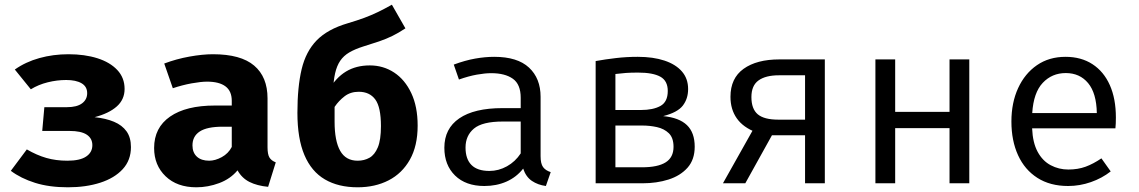

<svg xmlns="http://www.w3.org/2000/svg" viewBox="-20 -779 4840 816"><path d="M168.5 -323.5H264.5Q307 -323.5 328.8 -339.8Q350.5 -356 350.5 -383Q350.5 -411 326.8 -425Q303 -439 261.5 -439Q222 -439 182.8 -429.2Q143.5 -419.5 111 -399.5L43 -483.5Q89 -516 147.5 -532.2Q206 -548.5 271 -548.5Q340 -548.5 393.8 -531.5Q447.5 -514.5 478.5 -481.5Q509.5 -448.5 509.5 -401Q509.5 -356 476.2 -326.5Q443 -297 382 -281Q430 -276 464.5 -261.5Q499 -247 517.8 -220.8Q536.5 -194.5 536.5 -154Q536.5 -98 501.5 -60Q466.5 -22 406 -2.5Q345.5 17 268.5 17Q189 17 128.8 -2Q68.5 -21 26 -53L94 -144Q136 -119.5 176.8 -107.8Q217.5 -96 266.5 -96Q320 -96 346.2 -113.8Q372.5 -131.5 372.5 -162Q372.5 -191 348.5 -206.8Q324.5 -222.5 275.5 -222.5H159.5Z M1117 -153Q1117 -123 1125.2 -109.5Q1133.5 -96 1152 -89L1119.5 15Q1072.5 10.5 1040.2 -5.8Q1008 -22 989.5 -55Q959 -18.5 911.5 -0.8Q864 17 814.5 17Q732.5 17 683.8 -29.8Q635 -76.5 635 -150Q635 -236.5 702.8 -283.5Q770.5 -330.5 893.5 -330.5H965V-350.5Q965 -392 938.2 -412Q911.5 -432 860 -432Q834.5 -432 794.5 -424.8Q754.5 -417.5 714.5 -404L678 -509Q729.5 -528.5 785.2 -538.5Q841 -548.5 885 -548.5Q1003.5 -548.5 1060.2 -500.2Q1117 -452 1117 -361ZM869 -96Q894.5 -96 922.5 -111.2Q950.5 -126.5 965 -154.5V-240.5H926Q860 -240.5 829 -220.2Q798 -200 798 -161Q798 -130.5 816.8 -113.2Q835.5 -96 869 -96Z M1645.5 -759 1703 -658.5Q1674.5 -639.5 1648 -626.5Q1621.5 -613.5 1591.5 -603.2Q1561.5 -593 1522.5 -581Q1488 -570 1464.2 -556Q1440.5 -542 1426 -520.8Q1411.5 -499.5 1404.2 -467.5Q1397 -435.5 1395 -389L1402 -387V-262Q1402 -180 1425.8 -138Q1449.5 -96 1500 -96Q1528 -96 1550.2 -108.5Q1572.5 -121 1585.8 -152.8Q1599 -184.5 1599 -243Q1599 -323.5 1575 -356.2Q1551 -389 1504.5 -389Q1469.5 -389 1444.5 -369.8Q1419.5 -350.5 1403 -326Q1386.5 -301.5 1377 -285.5L1376 -395Q1407.5 -449 1450.5 -475Q1493.5 -501 1551.5 -501Q1609 -501 1655 -470.8Q1701 -440.5 1728 -383.2Q1755 -326 1755 -245Q1755 -159 1722 -100.5Q1689 -42 1631.5 -12.5Q1574 17 1500 17Q1418 17 1360.8 -16.5Q1303.5 -50 1273.8 -120Q1244 -190 1244 -299.5Q1244 -409.5 1262 -485Q1280 -560.5 1326.2 -607.8Q1372.5 -655 1457.5 -680Q1499.5 -692.5 1529 -703.5Q1558.5 -714.5 1585.5 -727.5Q1612.5 -740.5 1645.5 -759Z M2277.5 -115Q2277.5 -83.5 2288 -69Q2298.5 -54.5 2320.5 -47.5L2300 11.5Q2266 7 2240.5 -10.2Q2215 -27.5 2203.5 -62.5Q2175 -26 2132.5 -7.2Q2090 11.5 2038.5 11.5Q1959.5 11.5 1914 -33Q1868.5 -77.5 1868.5 -151Q1868.5 -232.5 1932 -276Q1995.5 -319.5 2115.5 -319.5H2193V-363.5Q2193 -420.5 2159.8 -444.2Q2126.5 -468 2067.5 -468Q2041.5 -468 2006.5 -461.8Q1971.5 -455.5 1930.5 -441L1908.5 -504.5Q1957 -522.5 1999.5 -530Q2042 -537.5 2080.5 -537.5Q2179 -537.5 2228.2 -491.8Q2277.5 -446 2277.5 -367.5ZM2060 -52.5Q2099 -52.5 2134.5 -72.2Q2170 -92 2193 -127V-262.5H2117Q2030 -262.5 1994.2 -232.5Q1958.5 -202.5 1958.5 -152Q1958.5 -103 1983.8 -77.8Q2009 -52.5 2060 -52.5Z M2690.5 -537.5Q2756 -537.5 2804 -521.5Q2852 -505.5 2878.2 -475.2Q2904.5 -445 2904.5 -400.5Q2904.5 -359.5 2882 -330.2Q2859.5 -301 2798.5 -285.5Q2866.5 -279 2899.5 -247.2Q2932.5 -215.5 2932.5 -155.5Q2932.5 -100.5 2902 -66.2Q2871.5 -32 2821.2 -16Q2771 0 2710.5 0H2511.5V-519.5Q2553 -527 2597.8 -532.2Q2642.5 -537.5 2690.5 -537.5ZM2691.5 -470.5Q2661.5 -470.5 2640.5 -469Q2619.5 -467.5 2595.5 -464.5V-68H2708.5Q2775.5 -68 2809 -89Q2842.5 -110 2842.5 -155Q2842.5 -193.5 2822.5 -212.8Q2802.5 -232 2772 -238.8Q2741.5 -245.5 2709.5 -245.5H2579.5V-311.5H2704Q2756 -311.5 2787 -328.8Q2818 -346 2818 -392.5Q2818 -435.5 2786.5 -453Q2755 -470.5 2691.5 -470.5Z M3401.5 0V-459H3290.5Q3234 -459 3203.8 -437.2Q3173.5 -415.5 3173.5 -366.5Q3173.5 -316 3200.5 -293.2Q3227.5 -270.5 3288 -270.5H3417.5V-204H3244.5L3194 -216.5Q3138.5 -237.5 3111.5 -275.8Q3084.5 -314 3084.5 -367.5Q3084.5 -446.5 3140.2 -486.5Q3196 -526.5 3292.5 -526.5H3485.5V0ZM3052.5 0 3186 -237.5 3268.5 -218 3147.5 0Z M4015.5 0V-234.5H3784.5V0H3700.5V-526.5H3784.5V-303.5H4015.5V-526.5H4099.5V0Z M4366.5 -233.5Q4369 -172.5 4390 -133.8Q4411 -95 4445.5 -76.8Q4480 -58.5 4520.5 -58.5Q4561 -58.5 4593.8 -70.5Q4626.5 -82.5 4661 -106L4700.5 -50.5Q4663.5 -21.5 4616.2 -5Q4569 11.5 4519.5 11.5Q4443 11.5 4389 -23Q4335 -57.5 4306.8 -119.2Q4278.5 -181 4278.5 -262.5Q4278.5 -342.5 4307 -404.5Q4335.5 -466.5 4387 -502Q4438.5 -537.5 4508.5 -537.5Q4575 -537.5 4623 -506.2Q4671 -475 4696.8 -417.2Q4722.5 -359.5 4722.5 -279.5Q4722.5 -266 4722 -254.2Q4721.5 -242.5 4720.5 -233.5ZM4509.5 -468.5Q4451 -468.5 4411.8 -427Q4372.5 -385.5 4367 -298.5H4641.5Q4640 -383 4604.5 -425.8Q4569 -468.5 4509.5 -468.5Z"/></svg>

Font: Fast_Mono
Style: Regular
Weight: 400
Monospace: yes
Designer: Carrois Corporate, Edenspiekermann AG, Nikita Prokopov
Foundry: Carrois Corporate, Edenspiekermann AG, Nikita Prokopov
Version: Version 5.002